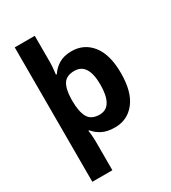

<svg xmlns="http://www.w3.org/2000/svg" viewBox="-235 -879 1103 1237"><g transform="rotate(-30 316.5 -260.0)"><path d="M588 -274Q588 -135 531 -62.5Q474 10 382 10Q323 10 286 -9.5Q249 -29 227 -57H220Q223 -42 225 -19.5Q227 3 227 19V240H78V-760H227V-569Q227 -545 224.5 -517.5Q222 -490 220 -475H227Q248 -509 286 -532.5Q324 -556 382 -556Q474 -556 531 -484.5Q588 -413 588 -274ZM436 -276Q436 -437 334 -437Q276 -437 252.5 -401Q229 -365 227 -291V-275Q227 -196 250.5 -153.5Q274 -111 336 -111Q387 -111 411.5 -153.5Q436 -196 436 -276Z"/></g></svg>

Font: Noto Sans Duployan
Style: Bold
Weight: 700
Designer: David Corbett
Foundry: David Corbett
Version: Version 3.001